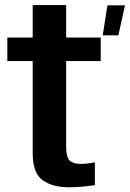

<svg xmlns="http://www.w3.org/2000/svg" viewBox="-20 -746 522 772"><path d="M257.5 7Q190.5 7 151 -21.8Q111.5 -50.5 111.5 -130V-500.5H9.5V-595H111.5V-725.5H246V-595H385V-500.5H246V-159Q246 -114 260.2 -100.5Q274.5 -87 303.5 -87Q330.5 -87 361.5 -93.5V-1.5Q304.5 7 257.5 7ZM393 -604 412 -724.5H482.5L456 -604Z"/></svg>

Font: Anybody SemiBold
Style: Regular
Weight: 600
Designer: Tyler Finck
Foundry: Etcetera Type Company
Version: Version 1.010; ttfautohint (v1.8.3) -l 8 -r 50 -G 200 -x 14 